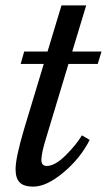

<svg xmlns="http://www.w3.org/2000/svg" viewBox="-20 -685 405 715"><path d="M344 -447H235L152 -172Q135 -118 134 -90Q134 -67 154 -67Q185 -67 225 -107Q265 -147 285 -181L314 -164Q279 -95 216 -42.5Q153 10 104 10Q69 10 53.5 -5.5Q38 -21 38 -55Q38 -97 69 -202L143 -447H57L70 -493H157L209 -665H301L249 -493H358Z"/></svg>

Font: Libre Baskerville
Style: Italic
Weight: 400
Italic angle: -15°
Designer: Pablo Impallari, Rodrigo Fuenzalida
Foundry: Pablo Impallari, Rodrigo Fuenzalida
Version: Version 1.051;Glyphs 3.2.3 (3260)